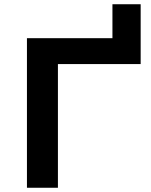

<svg xmlns="http://www.w3.org/2000/svg" viewBox="-20 -885 710 905"><path d="M107 0V-705H510V-865H643V-583H253V0Z"/></svg>

Font: Nunito Sans 7pt SemiExpanded
Style: Bold
Weight: 700
Width: 6
Designer: Vernon Adams
Foundry: Vernon Adams
Version: Version 3.101;gftools[0.9.27]